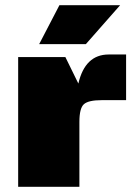

<svg xmlns="http://www.w3.org/2000/svg" viewBox="-20 -720 516 740"><path d="M286 -250V0H50V-500H232L282 -398Q308 -510 399 -510H466V-334H372Q321 -334 303.5 -318.5Q286 -303 286 -250ZM131 -550 209 -700H443L311 -550Z"/></svg>

Font: Fivo Sans Modern ExtBlk
Style: Regular
Weight: 950
Designer: Alexander Slobzheninov
Foundry: Alexander Slobzheninov
Version: 1.0